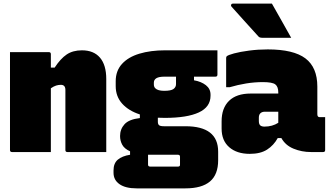

<svg xmlns="http://www.w3.org/2000/svg" viewBox="-20 -837 1820 1057"><path d="M260 0H46Q35 0 35 -11V-550H249Q260 -550 260 -539V-465H281Q313 -514 347 -537Q381 -560 431 -560Q496 -560 530.5 -519.5Q565 -479 565 -402V0H351Q340 0 340 -11V-342Q340 -370 315 -370Q302 -370 289 -366Q276 -362 260 -351Z M641 -88Q641 -126 665.5 -153Q690 -180 750 -187V-207Q688 -227 652.5 -266.5Q617 -306 617 -363V-390Q617 -447 651.5 -485Q686 -523 747.5 -541.5Q809 -560 889 -560H1177V-426Q1177 -415 1166 -415H1048V-395Q1088 -388 1113.5 -368Q1139 -348 1139 -316V-310Q1139 -248 1074.5 -218Q1010 -188 887 -188Q867 -188 849 -189V-167Q849 -153 856 -147.5Q863 -142 883 -142H1001Q1181 -142 1181 -2V45Q1181 124 1136 162Q1091 200 1001 200H732Q671 200 638 177Q605 154 605 114V101Q605 62 628.5 42Q652 22 696 15V-4Q665 -18 653 -40Q641 -62 641 -88ZM884 -337Q921 -337 935 -347Q949 -357 949 -374V-415H886Q855 -415 841 -406.5Q827 -398 827 -382V-372Q827 -359 835 -351Q849 -337 884 -337ZM806 80H961Q966 80 969 77Q971 75 971 69V26Q971 15 960 15H811Q803 15 795 15V69Q795 80 806 80Z M1727 -360V-208Q1727 -192 1740 -192H1770V-11Q1770 0 1759 0H1692Q1641 0 1596 -18.5Q1551 -37 1529 -77H1509Q1487 -37 1450.5 -13.5Q1414 10 1355 10Q1284 10 1242 -26.5Q1200 -63 1200 -129V-169Q1200 -242 1241 -282Q1282 -322 1360 -322H1512V-328Q1512 -360 1495.5 -372.5Q1479 -385 1427 -385Q1381 -385 1335 -377.5Q1289 -370 1245 -357H1225V-517Q1225 -524 1228 -527Q1235 -534 1268.5 -543Q1302 -552 1351.5 -558.5Q1401 -565 1454 -565Q1596 -565 1661.5 -515.5Q1727 -466 1727 -360ZM1405 -171Q1405 -154 1412.5 -147Q1420 -140 1436 -140Q1479 -140 1512 -161V-222H1438Q1422 -222 1413 -213Q1405 -205 1405 -189ZM1477 -817Q1504 -769 1530.5 -722.5Q1557 -676 1583 -629H1424Q1409 -629 1403 -636Q1359 -685 1325.5 -721.5Q1292 -758 1254 -801Q1250 -806 1252.5 -811.5Q1255 -817 1261 -817Z"/></svg>

Font: Recursive Sn Lnr St XBk
Style: Regular
Weight: 1000
Version: Version 1.079;hotconv 1.0.112;makeotfexe 2.5.65598; ttfautoh